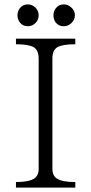

<svg xmlns="http://www.w3.org/2000/svg" viewBox="-20 -854 415 875"><path d="M52.7 -677.7V-652.3Q111.3 -652.3 133.8 -638.7Q156.2 -625 156.2 -586.9V-84Q156.2 -52.7 133.8 -39.1Q109.4 -24.4 52.7 -24.4V1H323.2V-24.4Q265.6 -24.4 241.2 -39.1Q218.8 -52.7 218.8 -84V-586.9Q218.8 -625 241.2 -638.7Q263.7 -652.3 323.2 -652.3V-677.7ZM59.6 -784.2Q59.6 -766.6 70.3 -752Q83 -734.4 106.4 -734.4Q127 -734.4 141.6 -749Q156.2 -763.7 156.2 -784.2Q156.2 -804.7 141.6 -819.3Q126 -834 106.4 -834Q84 -834 70.3 -816.4Q59.6 -801.8 59.6 -784.2ZM223.6 -784.2Q223.6 -766.6 233.4 -752Q247.1 -734.4 270.5 -734.4Q291 -734.4 305.7 -749Q321.3 -763.7 321.3 -784.2Q321.3 -804.7 305.7 -819.3Q290 -834 270.5 -834Q248 -834 234.4 -816.4Q223.6 -801.8 223.6 -784.2Z"/></svg>

Font: Batang
Style: Regular
Weight: 400
Version: Version 2.21